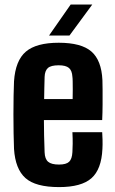

<svg xmlns="http://www.w3.org/2000/svg" viewBox="-20 -792 492 822"><path d="M233 9Q132 9 88.8 -29.8Q45.5 -68.5 40 -154.5Q39 -181.5 38.2 -220.8Q37.5 -260 37.5 -302.5Q37.5 -345 38.2 -382.8Q39 -420.5 40 -444Q46 -533 90.8 -571Q135.5 -609 231.5 -609Q328 -609 371.2 -571.5Q414.5 -534 418.5 -449Q419 -437 419.2 -408.2Q419.5 -379.5 419.2 -344Q419 -308.5 417.5 -278H168Q168 -245 168.8 -211Q169.5 -177 171 -140Q172 -111.5 186 -99.5Q200 -87.5 232.5 -87.5Q263.5 -87.5 276 -99.5Q288.5 -111.5 290 -141Q291 -155.5 291.2 -176.5Q291.5 -197.5 290 -226H417.5Q418.5 -216.5 419 -193.8Q419.5 -171 418.5 -154.5Q414.5 -67 371.5 -29Q328.5 9 233 9ZM169 -368H291Q291.5 -388.5 291.5 -408Q291.5 -427.5 291.2 -442.2Q291 -457 290 -463Q288.5 -490 275 -501.2Q261.5 -512.5 231.5 -512.5Q198 -512.5 185 -500.8Q172 -489 171 -463Q170.5 -438.5 169.8 -414.8Q169 -391 169 -368ZM190 -640 282.5 -772.5H375L277.5 -640Z"/></svg>

Font: Big Shoulders
Style: Bold
Weight: 700
Designer: Patric King
Foundry: XO Type Co
Version: Version 2.002